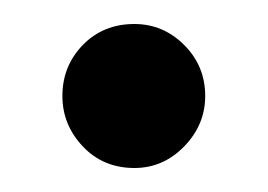

<svg xmlns="http://www.w3.org/2000/svg" viewBox="-20 -134 223 160"><path d="M92 6Q66 6 49 -12Q32 -30 32 -54Q32 -79 49 -96.5Q66 -114 92 -114Q116 -114 133.5 -96.5Q151 -79 151 -54Q151 -30 133.5 -12Q116 6 92 6Z"/></svg>

Font: Dosis ExtraLight SemiBold
Style: Regular
Weight: 600
Version: Version 3.001; ttfautohint (v1.8.2)